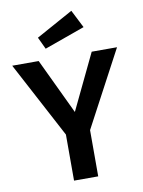

<svg xmlns="http://www.w3.org/2000/svg" viewBox="-102 -1029 819 1099"><g transform="rotate(-10 307.5 -480.0)"><path d="M377.9 -268.7V0H237.4V-267.7L3.1 -709.2H156.9L310.3 -386.2L465.1 -709.2H612.3ZM390.8 -960 443.6 -855.9 208.7 -771.8 175.9 -841.5Z"/></g></svg>

Font: Fira Code SemiBold
Style: Regular
Weight: 600
Designer: Carrois Corporate, Edenspiekermann AG, Nikita Prokopov
Foundry: Carrois Corporate, Edenspiekermann AG, Nikita Prokopov
Version: Version 6.002